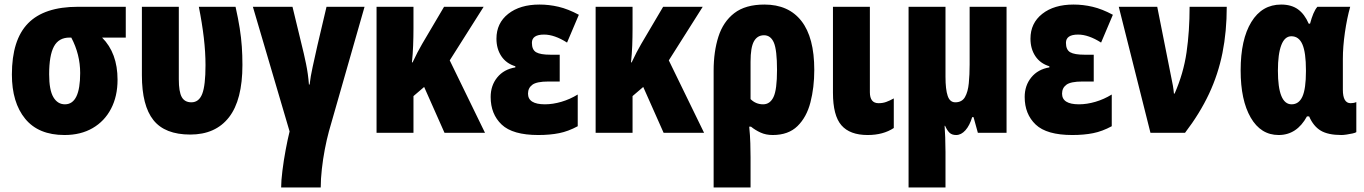

<svg xmlns="http://www.w3.org/2000/svg" viewBox="-20 -583 5991 843"><path d="M496.1 -232.9Q496.1 -160.2 467.5 -105.5Q439 -50.8 386.7 -20.5Q334.5 9.8 263.2 9.8Q148.9 9.8 90.6 -61.5Q32.2 -132.8 32.2 -255.9Q32.2 -408.2 103.3 -480.7Q174.3 -553.2 321.8 -553.2H532.2V-418H428.2Q496.1 -350.1 496.1 -232.9ZM195.8 -256.8Q195.8 -187.5 214.4 -156.2Q232.9 -125 265.1 -125Q332 -125 332 -262.2Q332 -344.2 293 -418H285.2Q237.8 -418 216.8 -378.9Q195.8 -339.8 195.8 -256.8Z M815.4 7.8Q704.1 7.8 653.6 -55.7Q603 -119.1 603 -252.9V-553.2H765.1V-234.9Q765.1 -179.7 778.1 -156.7Q791 -133.8 820.3 -133.8Q853.5 -133.8 867.9 -170.9Q882.3 -208 882.3 -296.9Q882.3 -354 874.8 -418Q867.2 -481.9 853 -553.2H1014.2Q1025.9 -501 1032.5 -459Q1039.1 -417 1041.7 -378.7Q1044.4 -340.3 1044.4 -297.9Q1044.4 -144 985.4 -68.1Q926.3 7.8 815.4 7.8Z M1580.6 -553.2 1424.3 -6.8Q1414.6 28.8 1406.2 72.3Q1397.9 115.7 1393.1 159.4Q1388.2 203.1 1388.2 240.2H1214.4Q1214.4 211.4 1220 166.3Q1225.6 121.1 1234.4 74.2Q1243.2 27.3 1251.5 -5.9L1090.3 -553.2H1264.2L1303.2 -392.1Q1314.5 -347.7 1323.7 -302.7Q1333 -257.8 1336.4 -211.9H1339.4Q1343.3 -247.1 1352.8 -289.6Q1362.3 -332 1373.5 -382.8L1413.6 -553.2Z M2103.5 -553.2 1954.6 -317.9 2109.4 0H1931.6L1842.3 -201.2L1795.4 -161.1V0H1633.3V-553.2H1795.4V-458Q1795.4 -419.9 1793.9 -382.6Q1792.5 -345.2 1788.6 -309.1H1791.5Q1802.2 -332 1813.2 -353.3Q1824.2 -374.5 1833.5 -390.1L1929.7 -553.2Z M2437.5 -342.8V-225.1H2387.7Q2336.4 -225.1 2317.4 -210.9Q2298.3 -196.8 2298.3 -171.9Q2298.3 -125 2372.6 -125Q2407.2 -125 2444.8 -136Q2482.4 -147 2516.6 -168V-28.8Q2475.1 -6.3 2434.8 1.7Q2394.5 9.8 2343.3 9.8Q2231 9.8 2182.6 -36.1Q2134.3 -82 2134.3 -157.2Q2134.3 -207.5 2163.3 -243.2Q2192.4 -278.8 2242.7 -287.1V-292Q2202.6 -304.2 2181.2 -336.4Q2159.7 -368.7 2159.7 -413.1Q2159.7 -481.4 2211.4 -522.2Q2263.2 -563 2348.6 -563Q2391.1 -563 2432.6 -553.2Q2474.1 -543.5 2521.5 -518.1L2469.7 -396Q2414.6 -431.2 2368.7 -431.2Q2315.4 -431.2 2315.4 -395Q2315.4 -364.3 2334.2 -353.5Q2353 -342.8 2396.5 -342.8Z M3065.4 -553.2 2916.5 -317.9 3071.3 0H2893.6L2804.2 -201.2L2757.3 -161.1V0H2595.2V-553.2H2757.3V-458Q2757.3 -419.9 2755.9 -382.6Q2754.4 -345.2 2750.5 -309.1H2753.4Q2764.2 -332 2775.1 -353.3Q2786.1 -374.5 2795.4 -390.1L2891.6 -553.2Z M3555.2 -275.9Q3555.2 -198.7 3538.3 -133.5Q3521.5 -68.4 3481.4 -29.3Q3441.4 9.8 3372.6 9.8Q3342.8 9.8 3319.3 -1Q3295.9 -11.7 3277.3 -26.9H3269.5Q3273.4 11.2 3274.4 45.9Q3275.4 80.6 3275.4 106.9V240.2H3113.3V-272.9Q3113.3 -356.4 3134.3 -422.1Q3155.3 -487.8 3204.1 -525.4Q3252.9 -563 3336.4 -563Q3442.4 -563 3498.8 -490.7Q3555.2 -418.5 3555.2 -275.9ZM3334.5 -428.2Q3305.2 -428.2 3290.3 -401.6Q3275.4 -375 3275.4 -312V-147.9Q3298.3 -125 3330.6 -125Q3360.8 -125 3376.2 -157Q3391.6 -189 3391.6 -275.9Q3391.6 -363.8 3377.7 -396Q3363.8 -428.2 3334.5 -428.2Z M3799.3 -553.2V-178.2Q3799.3 -129.9 3837.4 -129.9Q3855.5 -129.9 3870.6 -135.3Q3885.7 -140.6 3904.3 -150.9V-21Q3857.9 9.8 3789.6 9.8Q3711.4 9.8 3674.3 -33Q3637.2 -75.7 3637.2 -175.8V-553.2Z M4399.4 -553.2V0H4273.4L4254.4 -68.8H4248.5Q4237.3 -31.7 4218.8 -11Q4200.2 9.8 4178.2 9.8Q4159.7 9.8 4149.2 0Q4138.7 -9.8 4129.4 -30.8H4127.4Q4128.9 -9.3 4130.1 20.8Q4131.3 50.8 4131.3 84V240.2H3969.2V-553.2H4131.3V-246.1Q4131.3 -190.4 4140.9 -162.1Q4150.4 -133.8 4174.3 -133.8Q4203.6 -133.8 4216.8 -156.7Q4230 -179.7 4233.6 -217.5Q4237.3 -255.4 4237.3 -299.8V-553.2Z M4782.2 -342.8V-225.1H4732.4Q4681.2 -225.1 4662.1 -210.9Q4643.1 -196.8 4643.1 -171.9Q4643.1 -125 4717.3 -125Q4752 -125 4789.6 -136Q4827.1 -147 4861.3 -168V-28.8Q4819.8 -6.3 4779.5 1.7Q4739.3 9.8 4688 9.8Q4575.7 9.8 4527.3 -36.1Q4479 -82 4479 -157.2Q4479 -207.5 4508.1 -243.2Q4537.1 -278.8 4587.4 -287.1V-292Q4547.4 -304.2 4525.9 -336.4Q4504.4 -368.7 4504.4 -413.1Q4504.4 -481.4 4556.2 -522.2Q4607.9 -563 4693.4 -563Q4735.8 -563 4777.3 -553.2Q4818.8 -543.5 4866.2 -518.1L4814.5 -396Q4759.3 -431.2 4713.4 -431.2Q4660.2 -431.2 4660.2 -395Q4660.2 -364.3 4679 -353.5Q4697.8 -342.8 4741.2 -342.8Z M4892.1 -553.2H5061L5123 -241.2Q5127 -223.6 5129.9 -206.3Q5132.8 -189 5134.3 -171.9H5137.2Q5176.3 -260.7 5189.7 -353.3Q5203.1 -445.8 5203.1 -553.2H5366.2Q5366.2 -444.8 5347.4 -350.8Q5328.6 -256.8 5288.3 -170.9Q5248 -85 5183.1 0H5031.2Z M5594.2 9.8Q5515.6 9.8 5471.4 -66.7Q5427.2 -143.1 5427.2 -273.9Q5427.2 -409.7 5474.1 -486.3Q5521 -563 5605 -563Q5649.9 -563 5679 -542Q5708 -521 5726.1 -479H5731.9Q5738.8 -504.9 5746.6 -523.4Q5754.4 -542 5764.2 -553.2H5908.2Q5894 -502.9 5885 -440.4Q5876 -377.9 5876 -324.2V-189Q5876 -129.9 5910.2 -129.9Q5923.8 -129.9 5935.1 -134.8V-2.9Q5931.6 0 5918.9 2.9Q5906.2 5.9 5892.1 7.8Q5877.9 9.8 5870.1 9.8Q5811 9.8 5778.8 -9.5Q5746.6 -28.8 5728 -71.8H5718.3Q5673.8 9.8 5594.2 9.8ZM5650.9 -125Q5683.1 -125 5698.5 -159.2Q5713.9 -193.4 5713.9 -270V-274.9Q5713.9 -352.1 5698.5 -387.9Q5683.1 -423.8 5649.9 -423.8Q5620.6 -423.8 5605.7 -384.8Q5590.8 -345.7 5590.8 -272.9Q5590.8 -125 5650.9 -125Z"/></svg>

Font: Open Sans Condensed ExtraBold
Style: Regular
Weight: 800
Width: 3
Designer: Monotype Design Team
Foundry: Monotype Imaging Inc.
Version: Version 3.000; ttfautohint (v1.8.4)